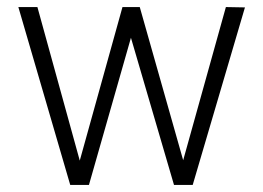

<svg xmlns="http://www.w3.org/2000/svg" viewBox="-20 -524 746 544"><path d="M179 0H232L351 -417L473 0H526L674 -503L620 -504L499 -70L376 -504H327L206 -69L86 -504H32Z"/></svg>

Font: Arthouse Owned Light
Style: Regular
Weight: 300
Designer: Jeremy Tribby
Foundry: Tribby Type
Version: Version 1.000;PS 001.000;hotconv 1.0.88;makeotf.lib2.5.64775